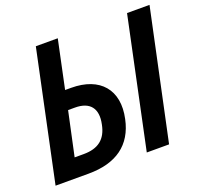

<svg xmlns="http://www.w3.org/2000/svg" viewBox="-124 -854 1044 995"><g transform="rotate(-20 398.5 -357.0)"><path d="M19 0H201C355 0 448 -68 476 -201C509 -353 427 -449 268 -449H235L291 -714H170ZM522 0H645L797 -714H673ZM162 -104 214 -346H252C334 -346 371 -300 353 -216C338 -139 292 -104 212 -104Z"/></g></svg>

Font: Noto Sans SemiCondensed SemiBold
Style: Italic
Weight: 600
Width: 4
Italic angle: -12°
Designer: Monotype Design Team
Foundry: Monotype Imaging Inc.
Version: Version 2.013